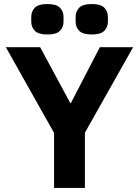

<svg xmlns="http://www.w3.org/2000/svg" viewBox="-20 -932 689 952"><path d="M9 0ZM248 0V-273L9 -698H179L329 -420H331L475 -698H640L401 -274V0ZM215 -761Q170 -761 152.5 -779.5Q135 -798 135 -824V-849Q135 -875 152.5 -893.5Q170 -912 215 -912Q260 -912 277.5 -893.5Q295 -875 295 -849V-824Q295 -798 277.5 -779.5Q260 -761 215 -761ZM435 -761Q390 -761 372.5 -779.5Q355 -798 355 -824V-849Q355 -875 372.5 -893.5Q390 -912 435 -912Q480 -912 497.5 -893.5Q515 -875 515 -849V-824Q515 -798 497.5 -779.5Q480 -761 435 -761Z"/></svg>

Font: Aneliza ExtraBold
Style: Regular
Weight: 800
Designer: Mike Abbink, Paul van der Laan, Pieter van Rosmalen
Foundry: Bold Monday
Version: Version 3.001;September 8, 2019;FontCreator 11.5.0.2425 64-b